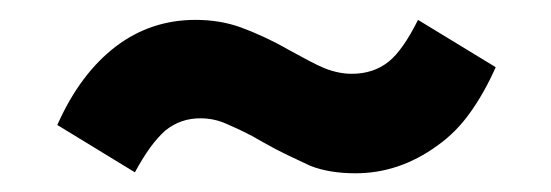

<svg xmlns="http://www.w3.org/2000/svg" viewBox="-20 -374 568 198"><path d="M299.8 -203.1Q289.1 -208 276.9 -213.9Q264.6 -219.7 251 -227.5Q239.3 -234.4 230 -238.8Q220.7 -243.2 213.9 -246.1Q201.2 -252 186.5 -252Q166 -252 150.4 -239.3Q142.6 -232.4 134.8 -221.7Q127 -210.9 119.1 -196.3L39.1 -245.1Q62.5 -297.9 99.6 -326.2Q135.7 -353.5 181.6 -353.5Q207 -353.5 228.5 -345.7Q239.3 -341.8 252 -335.9Q264.6 -330.1 278.3 -322.3Q289.1 -316.4 298.3 -311.5Q307.6 -306.6 314.5 -303.7Q329.1 -297.9 342.8 -297.9Q365.2 -297.9 380.9 -310.5Q395.5 -322.3 411.1 -353.5L491.2 -304.7Q479.5 -278.3 464.8 -257.8Q450.2 -237.3 430.7 -223.6Q391.6 -195.3 346.7 -195.3Q319.3 -195.3 299.8 -203.1Z"/></svg>

Font: Dinish
Style: Bold
Weight: 700
Designer: Bert Driehuis
Foundry: Playbeing
Version: Version 3.006; git-39231f3c-release